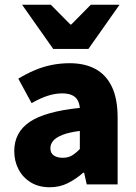

<svg xmlns="http://www.w3.org/2000/svg" viewBox="-20 -776 572 808"><path d="M189 12Q143 12 109.5 -8.5Q76 -29 58 -63.5Q40 -98 40 -140Q40 -219 105 -263Q170 -307 316 -322Q314 -342 306 -355.5Q298 -369 282 -376Q266 -383 241 -383Q212 -383 181 -373Q150 -363 113 -342L57 -445Q90 -465 125 -480Q160 -495 197 -502.5Q234 -510 273 -510Q337 -510 382 -485.5Q427 -461 451 -410.5Q475 -360 475 -281V0H345L334 -49H330Q299 -22 265 -5Q231 12 189 12ZM244 -112Q267 -112 283.5 -122Q300 -132 316 -149V-225Q269 -219 242 -208Q215 -197 203.5 -183Q192 -169 192 -152Q192 -132 206 -122Q220 -112 244 -112ZM204 -570 73 -756H194L276 -673H280L362 -756H483L352 -570Z"/></svg>

Font: Source Sans 3 ExtraLight ExtraBold
Style: Regular
Weight: 800
Version: Version 3.052;hotconv 1.1.0;makeotfexe 2.6.0